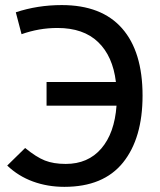

<svg xmlns="http://www.w3.org/2000/svg" viewBox="-20 -723 626 753"><path d="M232.4 9.8Q166.5 9.8 109.1 -11.2Q51.8 -32.2 8.3 -73.7L78.6 -142.6Q122.1 -106.9 156 -93.5Q189.9 -80.1 237.8 -80.1Q325.2 -80.1 377.2 -140.4Q429.2 -200.7 437 -308.6H162.6V-401.4H434.6Q422.4 -502.9 364.7 -558.1Q307.1 -613.3 205.6 -613.3Q168.5 -613.3 133.8 -607.2Q99.1 -601.1 64.5 -588.9L42 -674.8Q127.4 -703.1 222.2 -703.1Q378.4 -703.1 458.7 -611.8Q539.1 -520.5 539.1 -348.1Q539.1 -180.7 462.4 -85.4Q385.7 9.8 232.4 9.8Z"/></svg>

Font: Caskaydia Cove
Style: Regular
Weight: 400
Monospace: yes
Designer: Aaron Bell
Foundry: Saja Typeworks
Version: Version 4.300; ttfautohint (v1.8.3)